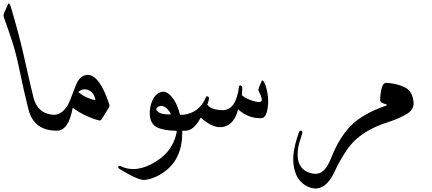

<svg xmlns="http://www.w3.org/2000/svg" viewBox="-95 -746 2468 1096"><path d="M-50.3 -720.2Q-42.5 -737.8 -32.7 -705.1Q13.2 -550.3 38.1 -439.9Q85 -231.4 96.2 -188.5Q120.1 -95.7 213.4 -90.3Q239.7 -88.9 240.2 -53.7Q240.2 0 229.5 0Q98.1 0 67.4 -121.6Q41.5 -224.1 20.3 -327.9Q-1 -431.6 -21.2 -495.8Q-41.5 -560.1 -71.3 -642.6Q-77.1 -658.7 -72.8 -668.5Z M406.2 -318.4Q473.1 -317.4 528.3 -151.9Q531.7 -140.6 528.3 -135.3L485.8 -65.9Q480 -55.7 468.3 -59.1Q386.7 -81.5 319.8 -130.9Q296.9 0 229.5 0Q221.2 0.5 210.9 -20.5Q176.8 -89.8 213.4 -90.3Q259.3 -91.8 292 -146.5Q302.7 -164.6 336.9 -256.3Q360.4 -318.4 406.2 -318.4ZM351.6 -220.2Q393.6 -185.5 449.7 -173.8Q443.4 -216.8 410.9 -231Q378.4 -245.1 351.6 -220.2Z M877.9 -100.6Q851.6 -142.6 822.8 -141.6Q805.7 -139.2 797.9 -126Q794.4 -120.6 802.7 -111.8Q821.8 -91.8 874.5 -92.8Q881.3 -92.8 877.9 -100.6ZM945.3 10.7Q945.8 189.5 800.3 260.3Q762.7 278.8 728.3 281Q693.8 283.2 589.4 219.7Q577.1 212.4 580.3 205.1Q583.5 197.8 593.8 202.6Q685.1 246.1 797.9 174.3Q894.5 113.3 914.1 5.4Q913.6 2 910.6 0.5Q836.9 -0.5 799.3 -20.3Q761.7 -40 759.8 -97.7Q759.3 -110.8 762.2 -129.4Q772.9 -191.4 809.3 -214.1Q845.7 -236.8 881.3 -197.8Q917 -157.7 932.6 -90.3Q939.9 -90.8 948.2 -91.3Q962.9 -91.8 969.7 -68.4Q976.6 -45.9 974.6 -22.9Q972.7 0 964.4 0Q957 0.5 944.8 0.5Q945.3 5.4 945.3 10.7Z M1399.4 -285.2Q1402.3 -291 1411.1 -279.3Q1419.9 -267.6 1428.7 -229.2Q1437.5 -190.9 1435.5 -153.3Q1429.2 -72.3 1397.5 -71.3Q1324.7 -68.4 1264.2 -121.6Q1243.7 -39.1 1185.1 -22.9Q1126.5 -6.8 1050.8 -74.7Q1011.2 0 964.4 0Q954.1 0.5 938.7 -43.7Q923.3 -87.9 948.2 -90.3Q1043 -100.1 1080.6 -191.4Q1082 -196.8 1086.9 -196.3Q1091.8 -196.3 1095.7 -192.4Q1102.5 -185.1 1088.4 -148.4Q1110.4 -118.2 1175.3 -117.2Q1252.4 -116.2 1269.5 -252.4Q1270.5 -257.8 1275.1 -258.5Q1279.8 -259.3 1283.9 -255.1Q1288.1 -251 1288.1 -245.1L1285.6 -202.6Q1310.5 -180.7 1352.8 -168.9Q1395 -157.2 1398.9 -171.6Q1402.8 -186 1379.9 -230.5Q1377 -235.4 1399.4 -285.2Z M2006.3 0Q1927.2 45.4 1881.8 114.3Q1840.8 176.8 1820.8 221.7Q1768.6 341.8 1691.4 328.6Q1647 320.8 1614.7 282.2Q1585 247.1 1579.6 179.9Q1574.2 112.8 1611.8 8.3Q1614.3 1 1619.9 -0.2Q1625.5 -1.5 1628.7 3.2Q1631.8 7.8 1631.1 12.2Q1630.4 16.6 1615.7 62.5Q1603 101.6 1604 141.6Q1606.4 220.2 1674.8 241.2Q1718.3 254.4 1746.1 232.4Q1773.9 210.9 1794.4 158.2Q1845.2 28.8 1918.5 -38.6Q1948.7 -66.4 1990.2 -90.3Q2007.3 -100.1 2010.3 -82Q2016.1 -43 2015.6 -12.7Q2015.6 -5.4 2006.3 0Z M1990.2 -90.3Q2042 -120.1 2111.8 -144Q2118.2 -146.5 2109.4 -149.9L2090.3 -157.2Q2074.2 -163.6 2074.7 -176.8Q2077.6 -235.8 2090.3 -259.8Q2097.7 -273.4 2111.3 -272.9Q2171.9 -270 2218.3 -246.1Q2261.7 -223.6 2266.1 -157.2Q2265.1 -117.7 2227.5 -95.7Q2177.2 -66.4 2120.6 -48.8Q2056.6 -28.8 2006.3 0Q1986.3 -8.3 1982.4 -30.8Q1978.5 -54.2 1983.9 -71.3Z"/></svg>

Font: Amiri
Style: Slanted
Weight: 400
Italic angle: 9°
Designer: Khaled Hosny
Version: Version 000.107